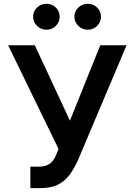

<svg xmlns="http://www.w3.org/2000/svg" viewBox="-20 -961 696 991"><path d="M136.7 -100.9H178.3Q206.3 -100.9 224.4 -109Q242.5 -117.2 253.7 -132.5Q264.9 -147.7 272.4 -168L282 -192.5L22 -727.3H159.8L340.9 -338.1L497.5 -727.3H633.2L382.5 -134.2Q365.1 -95.9 342.3 -63Q319.6 -30.2 283.2 -10.1Q246.8 9.9 188.6 9.9H136.7ZM150.9 -874.3Q150.9 -902.7 171.3 -922.1Q191.8 -941.4 219.8 -941.4Q248.6 -941.4 268.3 -922.1Q288 -902.7 288 -874.3Q288 -847.3 268.3 -827.4Q248.6 -807.5 219.8 -807.5Q191.8 -807.5 171.3 -827.4Q150.9 -847.3 150.9 -874.3ZM364 -874.3Q364 -902.7 384.4 -922.1Q404.8 -941.4 432.9 -941.4Q461.6 -941.4 481.4 -922.1Q501.1 -902.7 501.1 -874.3Q501.1 -847.3 481.4 -827.4Q461.6 -807.5 432.9 -807.5Q404.8 -807.5 384.4 -827.4Q364 -847.3 364 -874.3Z"/></svg>

Font: DeltaSans SemiBold
Style: Regular
Weight: 600
Designer: Rasmus Andersson
Foundry: rsms
Version: Version 3.012